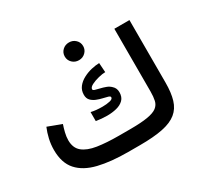

<svg xmlns="http://www.w3.org/2000/svg" viewBox="-153 -944 1200 1145"><g transform="rotate(-30 447.0 -371.5)"><path d="M379.4 -681.6Q379.4 -707.5 397.7 -725.1Q416 -742.7 442.9 -742.7Q469.2 -742.7 487.5 -725.1Q505.9 -707.5 505.9 -681.6Q505.9 -656.2 487.5 -638.4Q469.2 -620.6 442.9 -620.6Q416 -620.6 397.7 -638.4Q379.4 -656.2 379.4 -681.6ZM422.9 -111.8H498Q576.2 -111.8 620.8 -119.4Q665.5 -127 686.3 -143.1Q707 -159.2 712.6 -184.8Q718.3 -210.4 718.3 -246.1V-677.7H822.3V-247.6Q822.3 -177.7 807.9 -130.1Q793.5 -82.5 758.3 -54Q723.1 -25.4 661.1 -12.7Q599.1 0 503.4 0H422.9Q305.2 0 220.5 -20.5Q135.7 -41 90.3 -91.6Q44.9 -142.1 44.9 -231.4Q44.9 -269.5 53.2 -305.9Q61.5 -342.3 75.2 -374.5L168.9 -339.4Q161.1 -316.9 154.5 -290Q147.9 -263.2 147.9 -238.8Q147.9 -185.5 181.4 -158.2Q214.8 -130.9 276.6 -121.3Q338.4 -111.8 422.9 -111.8ZM347.2 -318.4Q379.9 -310.5 425.3 -310.5Q454.1 -310.5 476.3 -315.7Q498.5 -320.8 498.5 -333.5Q498.5 -340.8 484.9 -345Q471.2 -349.1 451.2 -353.5Q431.2 -357.9 411.1 -366Q391.1 -374 377.4 -388.4Q363.8 -402.8 363.8 -427.2Q363.8 -458 381.3 -480.5Q398.9 -502.9 426.3 -517.3Q453.6 -531.7 483.4 -538.6Q513.2 -545.4 537.6 -545.9L542 -481Q522.9 -481 494.9 -474.1Q466.8 -467.3 444.8 -456.1Q422.9 -444.8 422.9 -431.2Q422.9 -424.3 435.3 -420.4Q447.8 -416.5 466.3 -412.4Q484.9 -408.2 504.2 -401.1Q523.4 -394 536.6 -380.4Q555.7 -363.3 555.7 -335.4Q555.7 -302.2 536.9 -283.7Q518.1 -265.1 488 -257.6Q458 -250 423.3 -250Q404.3 -250 384.8 -251.7Q365.2 -253.4 347.2 -256.3Z"/></g></svg>

Font: Vazirmatn RD Medium
Style: Regular
Weight: 500
Designer: Saber Rastikerdar
Foundry: Saber Rastikerdar
Version: Version 33.003